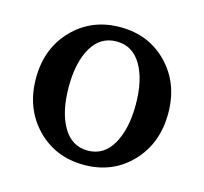

<svg xmlns="http://www.w3.org/2000/svg" viewBox="-83 -607 759 714"><g transform="rotate(15 296.5 -250.0)"><path d="M297 -515Q407 -515 479 -440.5Q551 -366 551 -251Q551 -135 479 -60Q407 15 297 15Q187 15 114.5 -60Q42 -135 42 -251Q42 -366 114.5 -440.5Q187 -515 297 -515ZM297 -460Q235 -460 201.5 -403Q168 -346 168 -251Q168 -156 201.5 -98Q235 -40 297 -40Q359 -40 392.5 -98.5Q426 -157 426 -251Q426 -346 392.5 -403Q359 -460 297 -460Z"/></g></svg>

Font: Volkhov
Style: Regular
Weight: 400
Designer: Cyreal (www.cyreal.org)
Foundry: Cyreal (www.cyreal.org)
Version: Version 1.010